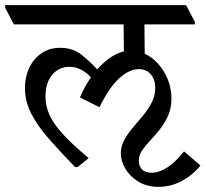

<svg xmlns="http://www.w3.org/2000/svg" viewBox="-48 -640 800 747"><path d="M569 87Q523 87 490 66.5Q457 46 439.5 16Q422 -14 422 -43Q422 -71 435.5 -95.5Q449 -120 469 -143.5Q489 -167 509 -191Q529 -215 542.5 -241.5Q556 -268 556 -298Q556 -331 538.5 -351Q521 -371 492 -371Q455 -371 416 -335.5Q377 -300 339 -223L263 -261Q280 -302 306 -339Q291 -356 269 -368Q247 -380 222 -380Q182 -380 155.5 -349.5Q129 -319 129 -264Q129 -228 144 -194Q159 -160 195.5 -119.5Q232 -79 297 -25L254 10H244Q186 -50 142 -100Q98 -150 73.5 -198Q49 -246 49 -298Q49 -340 65.5 -375.5Q82 -411 113 -432.5Q144 -454 186 -454Q235 -454 268.5 -427.5Q302 -401 330 -370Q352 -395 378.5 -414Q405 -433 434 -440L433 -545H6L-28 -610V-620H676L710 -555V-545H514L515 -431Q560 -410 589.5 -361.5Q619 -313 619 -257Q619 -219 606 -190Q593 -161 574.5 -137.5Q556 -114 537 -94Q518 -74 505 -55Q492 -36 492 -14Q492 5 504 18.5Q516 32 541 32Q602 32 668 -51L732 4Q702 41 659.5 64Q617 87 569 87Z"/></svg>

Font: Tiro Devanagari Marathi
Style: Regular
Weight: 400
Designer: Devanagari: John Hudson & Fiona Ross. Latin: John Hudson.
Foundry: Tiro Typeworks Ltd.
Version: Version 1.52